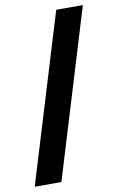

<svg xmlns="http://www.w3.org/2000/svg" viewBox="-105 -759 534 869"><g transform="rotate(-10 161.5 -325.0)"><path d="M-17.6 61 217.3 -710.9H339.8L105 61Z"/></g></svg>

Font: Heebo Black
Style: Regular
Weight: 900
Designer: Oded Ezer
Foundry: Meir Sadan
Version: Version 2.001; ttfautohint (v1.5.14-ce02) -l 8 -r 50 -G 200 